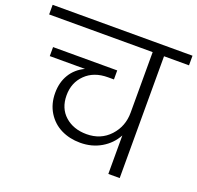

<svg xmlns="http://www.w3.org/2000/svg" viewBox="-157 -878 1045 1016"><g transform="rotate(20 365.0 -370.0)"><path d="M-28.8 -740.2H758.8V-686H618.2V0H554.2V-216.8Q526.4 -165 474.4 -134.5Q422.4 -104 356.9 -104Q297.4 -104 249.3 -127.7Q201.2 -151.4 172.1 -198.2Q143.1 -245.1 143.1 -307.1Q143.1 -366.7 170.2 -411.4Q197.3 -456.1 248 -480H49.8V-530.8H411.1V-480H377.9Q298.8 -480 251.5 -433.6Q204.1 -387.2 204.1 -315.9Q204.1 -242.7 251.7 -200.4Q299.3 -158.2 373 -158.2Q453.1 -158.2 503.7 -212.9Q554.2 -267.6 554.2 -345.2V-686H-28.8Z"/></g></svg>

Font: PoppinsZ Light
Style: Regular
Weight: 300
Designer: Ninad Kale (Devanagari), Jonny Pinhorn (Latin)
Foundry: Indian Type Foundry
Version: Version 3.002;FEAKit 1.0